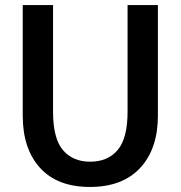

<svg xmlns="http://www.w3.org/2000/svg" viewBox="-20 -720 715 760"><path d="M190 -700V-278Q190 -172 229 -126Q268 -80 337 -80Q407 -80 446 -126.5Q485 -173 485 -278V-700H605V-262Q605 -131 535 -55.5Q465 20 336 20Q207 20 138.5 -55.5Q70 -131 70 -262V-700Z"/></svg>

Font: Moderustic Med
Style: Regular
Weight: 500
Designer: Tural Alisoy
Foundry: TAFT Foundry
Version: Version 2.110